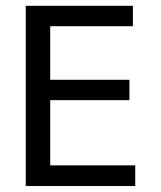

<svg xmlns="http://www.w3.org/2000/svg" viewBox="-20 -624 540 644"><path d="M66.4 -604.5H425.8V-536.1H148.4V-356.4H414.1V-288.1H148.4V-69.3H433.6V0H66.4Z"/></svg>

Font: BabelStone Pseudographica
Style: Regular
Weight: 400
Designer: Andrew West
Foundry: BabelStone
Version: Version 16.0.0